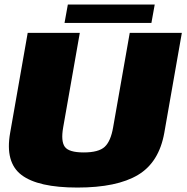

<svg xmlns="http://www.w3.org/2000/svg" viewBox="-20 -819 818 842"><path d="M319.5 3.5Q492.5 3.5 585 -51.8Q677.5 -107 700.5 -236.5L777.5 -675H549L476 -260Q465.5 -199.5 439 -175Q412.5 -150.5 347 -150.5Q282 -150.5 264.2 -175.2Q246.5 -200 257 -260L330 -675H101.5L24.5 -236.5Q1.5 -107 74.2 -51.8Q147 3.5 319.5 3.5ZM263 -718.5H644L658.5 -799H277.5Z"/></svg>

Font: Anybody Black
Style: Italic
Weight: 900
Italic angle: -10°
Designer: Tyler Finck
Foundry: Etcetera Type Company
Version: Version 1.113;gftools[0.9.25]